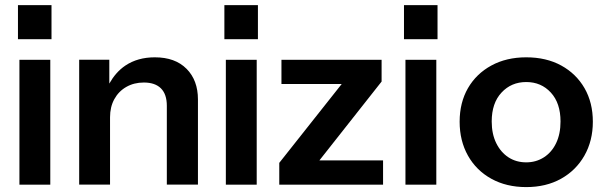

<svg xmlns="http://www.w3.org/2000/svg" viewBox="-20 -734 2399 759"><path d="M178.8 -4.1V-497.7H56.8V-4.1ZM183.6 -579V-713.6H51V-579Z M717.5 -461.9C687.4 -492.3 645.7 -507.4 592.1 -507.4C546.9 -507.4 508.2 -496.6 475.9 -475C448.7 -456.8 428.3 -432.2 412.1 -403.6V-497.8H293V-4.2H415V-270.3C415 -297.5 420.6 -321.3 431.9 -342C443.2 -362.6 459 -378.8 479.3 -390.4C499.7 -402 522.7 -407.8 548.5 -407.8C578.2 -407.8 600.8 -400.1 616.3 -384.6C631.8 -369.1 639.5 -346.2 639.5 -315.8V-4.2H762.5V-341C762.5 -391.3 747.5 -431.7 717.5 -462Z M994.8 -4.1V-497.7H872.8V-4.1ZM999.6 -579V-713.6H867V-579Z M1242.6 -99.9 1488.5 -411.6V-497.7H1092.6V-401.9H1330.8L1084 -90.2V-4.1H1494.3V-99.9Z M1704.8 -4.1V-497.7H1582.8V-4.1ZM1709.6 -579V-713.6H1577V-579Z M2290.7 -385.5C2268.7 -423.5 2238.1 -453.4 2198.7 -475C2159.3 -496.6 2113.1 -507.4 2060.3 -507.4C2008 -507.4 1962 -496.6 1922.4 -475C1882.7 -453.4 1851.9 -423.5 1829.9 -385.5C1808 -347.4 1797 -303.2 1797 -252.8C1797 -202.5 1808 -157.8 1829.9 -118.8C1851.9 -79.7 1882.7 -49.2 1922.4 -27.3C1962 -5.4 2008 5.6 2060.3 5.6C2112.6 5.6 2158.4 -5.4 2197.7 -27.3C2237.1 -49.2 2267.9 -79.7 2290.2 -118.8C2312.4 -157.8 2323.6 -202.5 2323.6 -252.8C2323.6 -303.2 2312.6 -347.4 2290.7 -385.5ZM2178.4 -168.1C2166.8 -143.9 2150.6 -125.2 2130 -112C2109.3 -98.8 2086.1 -92.2 2060.3 -92.2C2033.8 -92.2 2010.4 -98.8 1990.1 -112C1969.8 -125.2 1953.6 -143.9 1941.7 -168.1C1929.8 -192.3 1923.8 -220.9 1923.8 -253.8C1923.8 -302.2 1936.7 -340.3 1962.5 -368C1988.3 -395.8 2020.9 -409.7 2060.3 -409.7C2099.7 -409.7 2132.1 -395.8 2157.6 -368C2183.1 -340.3 2195.8 -302.2 2195.8 -253.8C2195.8 -220.9 2190 -192.3 2178.4 -168.1Z"/></svg>

Font: Diatome Semibold
Style: Regular
Weight: 600
Designer: 15.100.17
Foundry: 15.100.17
Version: Version 1.005;Fontself Maker 3.5.8